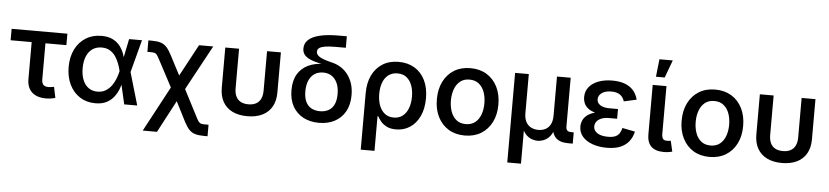

<svg xmlns="http://www.w3.org/2000/svg" viewBox="-51 -1081 6910 1601"><g transform="rotate(5 3404.0 -280.0)"><path d="M344.7 7.3Q268.6 7.3 227.3 -31.2Q186 -69.8 186 -140.6V-450.2H9.8V-545.9H476.6V-450.2H301.3V-149.9Q301.3 -118.2 314.7 -103.5Q328.1 -88.9 358.4 -88.9Q367.2 -88.9 381.1 -90.8Q395 -92.8 404.3 -94.7L423.3 -3.9Q405.8 1.5 385.3 4.4Q364.7 7.3 344.7 7.3Z M758.8 11.7Q685.1 11.7 629.4 -23.9Q573.7 -59.6 542.5 -123.3Q511.2 -187 511.2 -271Q511.2 -355 542.7 -418.5Q574.2 -481.9 630.9 -517.3Q687.5 -552.7 761.7 -552.7Q818.4 -552.7 856.4 -533.7Q894.5 -514.6 917.7 -484.1Q940.9 -453.6 953.4 -418.2Q965.8 -382.8 971.2 -350.6H1010.3L1028.8 -274.4L1108.9 0H1000L937 -274.4Q930.7 -302.2 919.2 -333.5Q907.7 -364.7 889.2 -392.8Q870.6 -420.9 842 -438.5Q813.5 -456.1 772.5 -456.1Q728 -456.1 695.6 -433.8Q663.1 -411.6 645.8 -370.1Q628.4 -328.6 628.4 -271Q628.4 -213.9 645.3 -172.4Q662.1 -130.9 693.6 -108.6Q725.1 -86.4 768.1 -86.4Q808.1 -86.4 837.4 -104.5Q866.7 -122.6 887 -151.4Q907.2 -180.2 919.2 -212.2Q931.2 -244.1 937 -271.5L993.2 -545.9H1101.1L1028.8 -271.5L1010.3 -199.2H973.6Q966.3 -167.5 953.4 -131.1Q940.4 -94.7 916.7 -62.3Q893.1 -29.8 854.7 -9Q816.4 11.7 758.8 11.7Z M1172.9 204.1 1411.1 -241.2H1458.5L1613.3 58.6Q1625 81.5 1633.8 92Q1642.6 102.5 1654.8 105.2Q1667 107.9 1689 107.9H1715.3V204.1H1689Q1643.6 204.1 1613.8 196Q1584 188 1562.5 166.3Q1541 144.5 1519.5 103.5L1434.1 -64.5L1292 204.1ZM1403.3 -121.6 1256.3 -398.9Q1242.2 -425.3 1233.9 -436.3Q1225.6 -447.3 1214.4 -450.2Q1203.1 -453.1 1180.7 -453.1H1154.3V-549.3H1180.7Q1226.1 -549.3 1255.4 -540.8Q1284.7 -532.2 1306.4 -509.3Q1328.1 -486.3 1350.1 -443.8L1435.5 -279.8L1578.6 -545.9H1697.3L1467.3 -121.6Z M2030.8 8.8Q1957.5 8.8 1905.5 -16.8Q1853.5 -42.5 1825.9 -91.3Q1798.3 -140.1 1798.3 -209.5V-545.9H1913.6V-215.8Q1913.6 -174.8 1926.8 -147Q1939.9 -119.1 1966.3 -105Q1992.7 -90.8 2030.8 -90.8Q2068.8 -90.8 2095 -105Q2121.1 -119.1 2134.5 -147Q2147.9 -174.8 2147.9 -215.8V-545.9H2263.7V-209.5Q2263.7 -140.1 2236.1 -91.3Q2208.5 -42.5 2156.2 -16.8Q2104 8.8 2030.8 8.8Z M2630.4 11.7Q2555.7 11.7 2499 -18.3Q2442.4 -48.3 2410.6 -104.7Q2378.9 -161.1 2378.9 -240.7Q2378.9 -321.3 2410.6 -374.3Q2442.4 -427.2 2499 -453.9Q2555.7 -480.5 2630.4 -480.5V-475.1Q2588.4 -483.4 2554.7 -492.9Q2521 -502.4 2497.1 -515.9Q2473.1 -529.3 2460.4 -548.6Q2447.8 -567.9 2447.8 -595.2Q2447.8 -637.7 2478.5 -667Q2509.3 -696.3 2572.3 -711.9Q2635.3 -727.5 2731 -727.5H2799.8V-631.3H2712.9Q2657.2 -631.3 2624.3 -625.5Q2591.3 -619.6 2576.9 -608.2Q2562.5 -596.7 2562.5 -578.6Q2562.5 -565.4 2569.8 -554.4Q2577.1 -543.5 2593.3 -533.9Q2609.4 -524.4 2635.5 -515.6Q2661.6 -506.8 2699.7 -497.6Q2737.8 -488.3 2770.8 -467.3Q2803.7 -446.3 2828.6 -414.1Q2853.5 -381.8 2867.7 -338.6Q2881.8 -295.4 2881.8 -241.7Q2881.8 -161.1 2850.1 -104.7Q2818.4 -48.3 2762 -18.3Q2705.6 11.7 2630.4 11.7ZM2630.4 -85.4Q2671.9 -85.4 2702.1 -102.3Q2732.4 -119.1 2748.8 -153.8Q2765.1 -188.5 2765.1 -240.7Q2765.1 -293.9 2748.5 -331.5Q2731.9 -369.1 2701.9 -389.2Q2671.9 -409.2 2630.4 -409.2Q2589.4 -409.2 2558.8 -389.4Q2528.3 -369.6 2511.7 -331.8Q2495.1 -293.9 2495.1 -240.7Q2495.1 -188 2511.5 -153.6Q2527.8 -119.1 2558.3 -102.3Q2588.9 -85.4 2630.4 -85.4Z M2997.6 204.1V-269Q2997.6 -355 3028.3 -418.7Q3059.1 -482.4 3115.5 -517.6Q3171.9 -552.7 3250 -552.7Q3326.2 -552.7 3382.8 -518.8Q3439.5 -484.9 3470.9 -421.4Q3502.4 -357.9 3502.4 -269.5Q3502.4 -183.6 3473.1 -120.6Q3443.8 -57.6 3392.6 -23.7Q3341.3 10.3 3275.9 10.3Q3227.1 10.3 3195.8 -6.1Q3164.6 -22.5 3146.5 -44.9Q3128.4 -67.4 3118.7 -85.9H3112.8V204.1ZM3247.6 -86.4Q3292.5 -86.4 3323 -110.6Q3353.5 -134.8 3369.1 -177Q3384.8 -219.2 3384.8 -272.9Q3384.8 -325.2 3369.6 -366.7Q3354.5 -408.2 3324.5 -432.1Q3294.4 -456.1 3248.5 -456.1Q3204.6 -456.1 3173.6 -433.3Q3142.6 -410.6 3126.7 -369.6Q3110.8 -328.6 3110.8 -272.9Q3110.8 -218.3 3126.7 -176Q3142.6 -133.8 3173.1 -110.1Q3203.6 -86.4 3247.6 -86.4Z M3850.6 11.2Q3772.5 11.2 3714.8 -23.9Q3657.2 -59.1 3625.2 -122.6Q3593.3 -186 3593.3 -270Q3593.3 -355 3625.2 -418.7Q3657.2 -482.4 3714.8 -517.6Q3772.5 -552.7 3850.6 -552.7Q3928.7 -552.7 3986.6 -517.6Q4044.4 -482.4 4076.4 -418.7Q4108.4 -355 4108.4 -270Q4108.4 -186 4076.4 -122.6Q4044.4 -59.1 3986.6 -23.9Q3928.7 11.2 3850.6 11.2ZM3850.6 -84.5Q3898.4 -84.5 3929.7 -109.6Q3960.9 -134.8 3976.1 -177Q3991.2 -219.2 3991.2 -270.5Q3991.2 -321.8 3976.1 -364Q3960.9 -406.2 3929.7 -431.6Q3898.4 -457 3850.6 -457Q3803.2 -457 3772.2 -431.6Q3741.2 -406.2 3726.1 -364Q3710.9 -321.8 3710.9 -270.5Q3710.9 -219.2 3726.1 -177Q3741.2 -134.8 3772.2 -109.6Q3803.2 -84.5 3850.6 -84.5Z M4224.1 204.1V-545.9H4338.9V-218.8Q4338.9 -174.3 4354.7 -145.3Q4370.6 -116.2 4397.7 -102.5Q4424.8 -88.9 4458 -88.9Q4491.7 -88.9 4518.1 -102.8Q4544.4 -116.7 4559.6 -145.5Q4574.7 -174.3 4574.7 -218.8V-545.9H4689.5V-137.7Q4689.5 -114.3 4700.2 -104.2Q4710.9 -94.2 4736.8 -94.2H4754.4V0H4716.3Q4647 0 4612.8 -33.4Q4578.6 -66.9 4578.6 -130.4V-179.7H4600.6Q4600.6 -125.5 4586.9 -90.3Q4573.2 -55.2 4551.5 -34.9Q4529.8 -14.6 4505.4 -6.3Q4481 2 4459.5 2Q4438 2 4413.3 -6.3Q4388.7 -14.6 4366.9 -34.9Q4345.2 -55.2 4331.3 -90.3Q4317.4 -125.5 4317.4 -179.7H4338.9V204.1Z M5039.6 9.8Q4972.7 9.8 4919.4 -9.3Q4866.2 -28.3 4835.7 -63.7Q4805.2 -99.1 4805.2 -147.9Q4805.2 -173.3 4815.4 -197.8Q4825.7 -222.2 4849.6 -241.7Q4873.5 -261.2 4914.1 -273.2Q4954.6 -285.2 5014.6 -285.2H5105V-238.8H5034.7Q4999 -238.8 4973.4 -228.3Q4947.8 -217.8 4934.1 -199.7Q4920.4 -181.6 4920.4 -158.2Q4920.4 -124.5 4952.4 -103.5Q4984.4 -82.5 5042 -82.5Q5078.6 -82.5 5101.3 -91.8Q5124 -101.1 5136.7 -119.9Q5149.4 -138.7 5155.8 -166L5262.2 -145Q5251.5 -96.7 5223.9 -61.8Q5196.3 -26.9 5150.6 -8.5Q5105 9.8 5039.6 9.8ZM5014.6 -263.2Q4957 -263.2 4918.5 -273.7Q4879.9 -284.2 4857.2 -302.7Q4834.5 -321.3 4824.7 -345Q4814.9 -368.7 4814.9 -393.6Q4814.9 -444.3 4843.8 -479.7Q4872.6 -515.1 4923.1 -533.9Q4973.6 -552.7 5038.1 -552.7Q5099.1 -552.7 5142.8 -536.4Q5186.5 -520 5214.1 -488.8Q5241.7 -457.5 5253.4 -411.6L5147.5 -388.2Q5137.7 -421.9 5111.6 -441.4Q5085.4 -460.9 5037.6 -460.9Q4987.3 -460.9 4958 -439.9Q4928.7 -418.9 4928.7 -386.2Q4928.7 -356.9 4955.8 -338.6Q4982.9 -320.3 5034.7 -320.3H5105V-263.2Z M5517.1 3.4Q5445.3 3.4 5410.6 -31Q5376 -65.4 5376 -130.9V-545.9H5491.2V-151.9Q5491.2 -119.6 5500.2 -106Q5509.3 -92.3 5534.2 -92.3Q5547.4 -92.3 5554.2 -93Q5561 -93.8 5566.4 -95.7L5586.9 -6.3Q5575.2 -2.4 5556.6 0.5Q5538.1 3.4 5517.1 3.4ZM5397 -616.2 5413.1 -763.7H5524.9L5470.2 -616.2Z M5899.4 11.2Q5821.3 11.2 5763.7 -23.9Q5706.1 -59.1 5674.1 -122.6Q5642.1 -186 5642.1 -270Q5642.1 -355 5674.1 -418.7Q5706.1 -482.4 5763.7 -517.6Q5821.3 -552.7 5899.4 -552.7Q5977.5 -552.7 6035.4 -517.6Q6093.3 -482.4 6125.2 -418.7Q6157.2 -355 6157.2 -270Q6157.2 -186 6125.2 -122.6Q6093.3 -59.1 6035.4 -23.9Q5977.5 11.2 5899.4 11.2ZM5899.4 -84.5Q5947.3 -84.5 5978.5 -109.6Q6009.8 -134.8 6024.9 -177Q6040 -219.2 6040 -270.5Q6040 -321.8 6024.9 -364Q6009.8 -406.2 5978.5 -431.6Q5947.3 -457 5899.4 -457Q5852.1 -457 5821 -431.6Q5790 -406.2 5774.9 -364Q5759.8 -321.8 5759.8 -270.5Q5759.8 -219.2 5774.9 -177Q5790 -134.8 5821 -109.6Q5852.1 -84.5 5899.4 -84.5Z M6505.4 8.8Q6432.1 8.8 6380.1 -16.8Q6328.1 -42.5 6300.5 -91.3Q6272.9 -140.1 6272.9 -209.5V-545.9H6388.2V-215.8Q6388.2 -174.8 6401.4 -147Q6414.6 -119.1 6440.9 -105Q6467.3 -90.8 6505.4 -90.8Q6543.5 -90.8 6569.6 -105Q6595.7 -119.1 6609.1 -147Q6622.6 -174.8 6622.6 -215.8V-545.9H6738.3V-209.5Q6738.3 -140.1 6710.7 -91.3Q6683.1 -42.5 6630.9 -16.8Q6578.6 8.8 6505.4 8.8Z"/></g></svg>

Font: Inter
Style: 540
Weight: 540
Designer: Rasmus Andersson
Foundry: rsms
Version: Version 4.001;git-66647c0bb